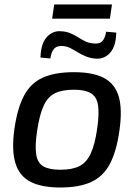

<svg xmlns="http://www.w3.org/2000/svg" viewBox="-20 -821 609 854"><path d="M309 -500Q393 -500 442 -474.5Q491 -449 508 -392Q525 -335 511 -239Q498 -147 468.5 -91.5Q439 -36 385.5 -11.5Q332 13 248 13Q165 13 115.5 -12.5Q66 -38 48.5 -95.5Q31 -153 44 -247Q57 -339 86.5 -395Q116 -451 170 -475.5Q224 -500 309 -500ZM309 -422Q257 -422 225 -406.5Q193 -391 174.5 -351.5Q156 -312 145 -239Q135 -172 141 -134Q147 -96 173 -81Q199 -66 249 -66Q301 -66 333 -82Q365 -98 383.5 -138Q402 -178 412 -247Q422 -316 416 -353.5Q410 -391 384 -406.5Q358 -422 309 -422ZM251 -682Q274 -681 292 -673.5Q310 -666 326 -656Q342 -646 357.5 -638Q373 -630 393 -628Q422 -624 435 -638Q448 -652 452 -680L497 -676Q496 -616 470.5 -587Q445 -558 407 -560Q382 -562 362.5 -570Q343 -578 326.5 -588Q310 -598 295 -606Q280 -614 263 -616Q234 -619 221 -604.5Q208 -590 204 -561L160 -565Q162 -628 188.5 -656.5Q215 -685 251 -682ZM478 -801 469 -738H212L221 -801Z"/></svg>

Font: Exo 2 Medium
Style: Italic
Weight: 500
Italic angle: -8°
Designer: Natanael Gama
Foundry: Natanael Gama
Version: Version 2.010